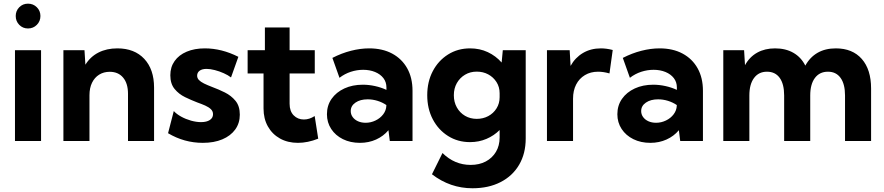

<svg xmlns="http://www.w3.org/2000/svg" viewBox="-20 -758 4752 1032"><path d="M130.4 -605Q102.5 -605 83.5 -624.5Q64.5 -644 64.5 -671.9Q64.5 -699.7 83.5 -719Q102.5 -738.3 130.4 -738.3Q158.7 -738.3 178 -719Q197.3 -699.7 197.3 -671.9Q197.3 -644 178 -624.5Q158.7 -605 130.4 -605ZM200.7 0H60.5V-488.3H200.7Z M808.1 0H668V-253.9Q668 -309.6 641.8 -340.8Q615.7 -372.1 569.8 -372.1Q537.6 -372.1 512.9 -356.7Q488.3 -341.3 474.6 -313.2Q460.9 -285.2 460.9 -246.1V0H320.8V-488.3H434.1L439 -410.2Q465.3 -453.1 509.3 -475.6Q553.2 -498 610.8 -498Q702.6 -498 755.4 -441.7Q808.1 -385.3 808.1 -287.1Z M883.3 -42 914.1 -161.1Q928.7 -145 953.4 -131.3Q978 -117.7 1006.6 -109.6Q1035.2 -101.6 1060.5 -101.6Q1090.8 -101.6 1107.9 -113Q1125 -124.5 1125 -144Q1125 -160.2 1113.5 -171.1Q1102.1 -182.1 1082.8 -190.7Q1063.5 -199.2 1040 -207.5Q1008.3 -219.7 974.9 -235.8Q941.4 -252 918.5 -279.8Q895.5 -307.6 895.5 -353.5Q895.5 -397.5 918.5 -429.9Q941.4 -462.4 983.4 -480.2Q1025.4 -498 1081.1 -498Q1171.4 -498 1261.2 -452.6L1221.7 -341.8Q1206.1 -354 1182.6 -364.5Q1159.2 -375 1134.5 -381.3Q1109.9 -387.7 1090.3 -387.7Q1066.4 -387.7 1053 -377.9Q1039.6 -368.2 1039.6 -351.1Q1039.6 -338.4 1048.8 -328.4Q1058.1 -318.4 1076.4 -309.3Q1094.7 -300.3 1121.6 -290Q1154.8 -277.8 1188.7 -261Q1222.7 -244.1 1245.8 -216.1Q1269 -188 1269 -141.6Q1269 -96.2 1244.4 -62Q1219.7 -27.8 1175 -9Q1130.4 9.8 1070.3 9.8Q970.2 9.8 883.3 -42Z M1690.4 -12.7Q1634.3 9.8 1581.5 9.8Q1526.9 9.8 1485.1 -13.4Q1443.4 -36.6 1419.9 -78.4Q1396.5 -120.1 1396.5 -174.8V-363.3H1311V-488.3H1403.8V-610.4H1536.6V-488.3H1671.9V-363.3H1536.6V-200.2Q1536.6 -160.2 1558.6 -137.9Q1580.6 -115.7 1613.3 -115.7Q1643.1 -115.7 1671.4 -134.3Z M2197.3 0H2075.2L2067.9 -58.1Q2041 -25.9 2001.5 -8.1Q1961.9 9.8 1914.6 9.8Q1863.3 9.8 1823.2 -10Q1783.2 -29.8 1760.3 -64.7Q1737.3 -99.6 1737.3 -144Q1737.3 -190.9 1762.2 -226.6Q1787.1 -262.2 1830.8 -282.5Q1874.5 -302.7 1930.2 -302.7Q1962.9 -302.7 1995.8 -295.4Q2028.8 -288.1 2057.1 -274.9V-287.6Q2057.1 -316.9 2040.8 -338.1Q2024.4 -359.4 1995.8 -371.1Q1967.3 -382.8 1932.1 -382.8Q1898.4 -382.8 1865.5 -372.1Q1832.5 -361.3 1804.7 -339.8L1766.6 -446.8Q1815.9 -472.2 1866.5 -485.1Q1917 -498 1964.4 -498Q2035.6 -498 2087.9 -470Q2140.1 -441.9 2168.7 -390.9Q2197.3 -339.8 2197.3 -270ZM1945.3 -98.1Q1973.1 -98.1 1998.5 -110.4Q2023.9 -122.6 2039.8 -143.6Q2055.7 -164.6 2056.6 -189.9V-193.4Q2035.2 -208 2009 -216.1Q1982.9 -224.1 1956.1 -224.1Q1916 -224.1 1890.6 -206.5Q1865.2 -189 1865.2 -161.1Q1865.2 -143.1 1875.7 -128.7Q1886.2 -114.3 1904.3 -106.2Q1922.4 -98.1 1945.3 -98.1Z M2506.3 5.9Q2440.4 5.9 2388.2 -27.1Q2335.9 -60.1 2306.2 -116.9Q2276.4 -173.8 2276.4 -246.1Q2276.4 -318.8 2306.2 -375.5Q2335.9 -432.1 2388.2 -465.1Q2440.4 -498 2506.8 -498Q2558.6 -498 2601.8 -477.8Q2645 -457.5 2676.3 -421.9L2682.6 -488.3H2805.7V-13.7Q2805.7 67.4 2770.3 127.7Q2734.9 188 2670.4 220.9Q2606 253.9 2519.5 253.9Q2399.4 253.9 2301.8 178.7L2358.4 64.5Q2423.3 128.4 2509.8 128.4Q2556.2 128.4 2591.1 109.9Q2626 91.3 2645.8 58.1Q2665.5 24.9 2665.5 -19V-59.1Q2635.3 -28.8 2594.7 -11.5Q2554.2 5.9 2506.3 5.9ZM2542.5 -119.1Q2576.7 -119.1 2604.5 -134Q2632.3 -148.9 2648.9 -175.5Q2665.5 -202.1 2665.5 -235.8V-256.8Q2665.5 -290.5 2648.7 -316.9Q2631.8 -343.3 2604.2 -358.2Q2576.7 -373 2542.5 -373Q2507.3 -373 2479.5 -356.4Q2451.7 -339.8 2435.5 -311.3Q2419.4 -282.7 2419.4 -246.1Q2419.4 -209.5 2435.5 -180.7Q2451.7 -151.9 2479.5 -135.5Q2507.3 -119.1 2542.5 -119.1Z M3060.1 0H2919.9V-488.3H3042L3046.9 -403.8Q3071.3 -448.2 3113.3 -473.1Q3155.3 -498 3209.5 -498Q3225.1 -498 3241 -495.8Q3256.8 -493.7 3273.4 -489.3L3255.9 -363.3Q3223.6 -372.6 3194.8 -372.6Q3154.3 -372.6 3123.8 -354.2Q3093.3 -335.9 3076.7 -303.5Q3060.1 -271 3060.1 -227.5Z M3758.3 0H3636.2L3628.9 -58.1Q3602.1 -25.9 3562.5 -8.1Q3522.9 9.8 3475.6 9.8Q3424.3 9.8 3384.3 -10Q3344.2 -29.8 3321.3 -64.7Q3298.3 -99.6 3298.3 -144Q3298.3 -190.9 3323.2 -226.6Q3348.1 -262.2 3391.8 -282.5Q3435.5 -302.7 3491.2 -302.7Q3523.9 -302.7 3556.9 -295.4Q3589.8 -288.1 3618.2 -274.9V-287.6Q3618.2 -316.9 3601.8 -338.1Q3585.4 -359.4 3556.9 -371.1Q3528.3 -382.8 3493.2 -382.8Q3459.5 -382.8 3426.5 -372.1Q3393.6 -361.3 3365.7 -339.8L3327.6 -446.8Q3377 -472.2 3427.5 -485.1Q3478 -498 3525.4 -498Q3596.7 -498 3648.9 -470Q3701.2 -441.9 3729.7 -390.9Q3758.3 -339.8 3758.3 -270ZM3506.3 -98.1Q3534.2 -98.1 3559.6 -110.4Q3585 -122.6 3600.8 -143.6Q3616.7 -164.6 3617.7 -189.9V-193.4Q3596.2 -208 3570.1 -216.1Q3543.9 -224.1 3517.1 -224.1Q3477.1 -224.1 3451.7 -206.5Q3426.3 -189 3426.3 -161.1Q3426.3 -143.1 3436.8 -128.7Q3447.3 -114.3 3465.3 -106.2Q3483.4 -98.1 3506.3 -98.1Z M4662.1 0H4522V-245.1Q4522 -306.2 4498 -339.4Q4474.1 -372.6 4430.2 -372.6Q4385.3 -372.6 4360.1 -338.9Q4335 -305.2 4335 -245.1V0H4194.8V-245.1Q4194.8 -306.2 4170.9 -339.4Q4147 -372.6 4102.5 -372.6Q4058.1 -372.6 4033 -338.9Q4007.8 -305.2 4007.8 -245.1V0H3867.7V-488.3H3979.5L3984.4 -407.7Q4008.8 -452.1 4050 -475.1Q4091.3 -498 4146 -498Q4203.1 -498 4244.6 -474.1Q4286.1 -450.2 4308.6 -405.3Q4333.5 -450.7 4374.8 -474.4Q4416 -498 4472.7 -498Q4562 -498 4612.1 -441.2Q4662.1 -384.3 4662.1 -282.2Z"/></svg>

Font: Kumbh Sans
Style: Bold
Weight: 700
Version: Version 1.005